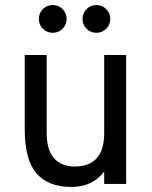

<svg xmlns="http://www.w3.org/2000/svg" viewBox="-20 -729 603 761"><path d="M228 -615Q212 -599 189 -599Q166 -599 150 -615Q134 -631 134 -654Q134 -677 150 -693Q166 -709 189 -709Q212 -709 228 -693Q244 -677 244 -654Q244 -631 228 -615ZM401 -615Q385 -599 362 -599Q339 -599 323 -615Q307 -631 307 -654Q307 -677 323 -693Q339 -709 362 -709Q385 -709 401 -693Q417 -677 417 -654Q417 -631 401 -615ZM393 0V-49Q346 12 264 12Q171 12 124.5 -42Q78 -96 78 -216V-511H165V-203Q165 -134 194.5 -101.5Q224 -69 275 -69Q393 -69 393 -201V-511H480V0Z"/></svg>

Font: Overpass
Style: Regular
Weight: 400
Designer: Delve Withrington, Thomas Jockin
Foundry: Delve Fonts
Version: Version 3.000;DELV;Overpass